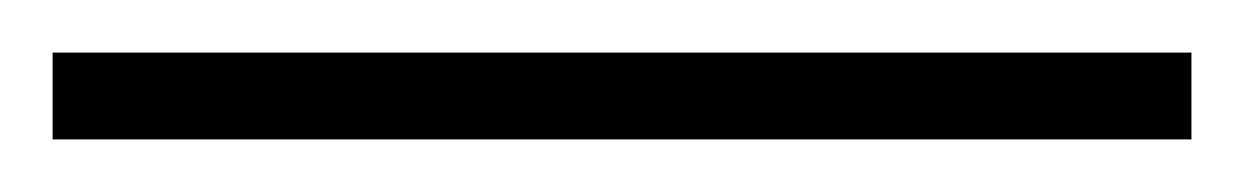

<svg xmlns="http://www.w3.org/2000/svg" viewBox="-20 -20 473 73"><path d="M433 0V33H0V0Z"/></svg>

Font: Exo 2 ExtraLight
Style: Regular
Weight: 250
Designer: Natanael Gama
Foundry: Natanael Gama
Version: Version 2.010